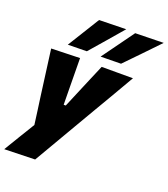

<svg xmlns="http://www.w3.org/2000/svg" viewBox="-171 -895 1057 1211"><g transform="rotate(20 358.0 -289.0)"><path d="M0.5 197.5Q31 147 63.5 93.2Q96 39.5 127 -11Q121 -56 115 -101Q108.5 -146 102.5 -191L90.5 -281.5Q83.5 -335 76 -391Q68.5 -446.5 61.5 -500.5L253.5 -506Q254 -457 254.5 -410.5Q255 -363.5 255.5 -315L257 -194H271L321.5 -314Q342 -362 361 -407.5Q380 -452.5 400.5 -500.5H610.5Q587 -460 565.5 -423Q543.5 -385.5 517.5 -340.5Q491 -295.5 454 -232.5L371.5 -91.5Q316 3.5 277 70.5Q238 137.5 206 192ZM372 -559Q411 -613 449.5 -666Q488 -719 526.5 -772.5L716.5 -776.5Q663 -720.5 610.8 -666.5Q558.5 -612.5 508.5 -561ZM152 -559Q185.5 -613 218.2 -666Q251 -719 284 -772.5L465 -776.5Q417 -720.5 370.5 -666.5Q323.5 -612.5 279 -561Z"/></g></svg>

Font: Heraclito ExtraBold
Style: Italic
Weight: 800
Italic angle: -12°
Designer: Kostas Bartsokas (font) & Cristiano Sobral (main changes)
Foundry: Kostas Bartsokas (font) & Cristiano Sobral (main changes)
Version: Version 1.00;July 8, 2020;FontCreator 13.0.0.2655 64-bit